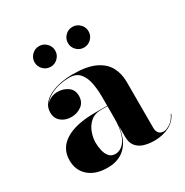

<svg xmlns="http://www.w3.org/2000/svg" viewBox="-158 -795 896 932"><g transform="rotate(-30 290.0 -329.0)"><path d="M443.5 10Q411.5 10 385.5 1.8Q359.5 -6.5 344.2 -25.8Q329 -45 329 -77.5V-304.5Q329 -340.5 322.5 -377Q316 -413.5 296 -438Q276 -462.5 236 -462.5Q212 -462.5 184.2 -456.8Q156.5 -451 131.8 -438.5Q107 -426 91.5 -407Q76 -388 76 -361H74Q74 -392.5 97.8 -411.8Q121.5 -431 152.5 -431Q185.5 -431 210 -413.5Q234.5 -396 234.5 -363Q234.5 -327.5 209.5 -309.2Q184.5 -291 152.5 -291Q118.5 -291 95.8 -309.8Q73 -328.5 73 -361Q73 -389 89.2 -409.2Q105.5 -429.5 132.8 -442.5Q160 -455.5 193.5 -461.8Q227 -468 261 -468Q337.5 -468 383.2 -446.8Q429 -425.5 449 -388.5Q469 -351.5 469 -304.5V-46.5Q469 -30 477.5 -18.2Q486 -6.5 505.5 -6.5Q520 -6.5 541.5 -20.2Q563 -34 576.5 -63.5L579 -62.5Q564 -27.5 527.8 -8.8Q491.5 10 443.5 10ZM180.5 10Q115.5 10 76.8 -23.2Q38 -56.5 38 -113.5Q38 -180.5 95.5 -216.2Q153 -252 259.5 -252H375.5V-249.5H294Q256 -249.5 233.2 -228.8Q210.5 -208 200.5 -179.2Q190.5 -150.5 190.5 -125.5Q190.5 -102 195.8 -79.8Q201 -57.5 213.5 -43.2Q226 -29 247 -29Q269.5 -29 288.2 -45.2Q307 -61.5 318 -95Q329 -128.5 329 -180.5H331.5Q331.5 -121 315 -78.2Q298.5 -35.5 265 -12.8Q231.5 10 180.5 10ZM373.5 -552.5Q350 -552.5 333 -569.5Q316 -586.5 316 -610Q316 -634 333 -651Q350 -668 373.5 -668Q397.5 -668 414.5 -651Q431.5 -634 431.5 -610Q431.5 -586.5 414.5 -569.5Q397.5 -552.5 373.5 -552.5ZM186.5 -552.5Q163 -552.5 146 -569.5Q129 -586.5 129 -610Q129 -634 146 -651Q163 -668 186.5 -668Q210.5 -668 227.5 -651Q244.5 -634 244.5 -610Q244.5 -586.5 227.5 -569.5Q210.5 -552.5 186.5 -552.5Z"/></g></svg>

Font: Bodoni Moda 72pt
Style: Bold
Weight: 700
Designer: Owen Earl
Foundry: indestructible type
Version: Version 2.004